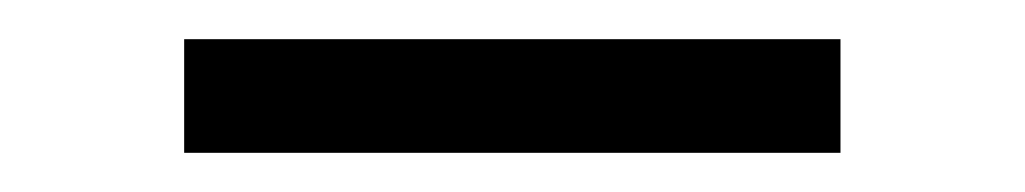

<svg xmlns="http://www.w3.org/2000/svg" viewBox="-20 -315 523 98"><path d="M74 -295H409V-237H74Z"/></svg>

Font: Eudoxus Sans Light
Style: Regular
Weight: 300
Designer: Stijn de Vries
Foundry: tokotype
Version: Version 2.005